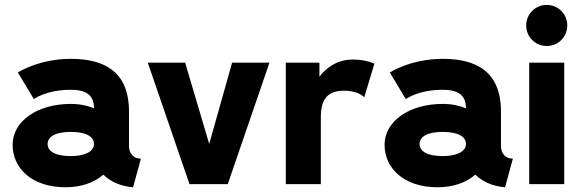

<svg xmlns="http://www.w3.org/2000/svg" viewBox="-20 -770 2426 803"><path d="M253.9 13.2C321.8 13.2 375.5 -7.3 412.1 -39.6C439 -13.2 480.5 8.8 536.6 13.2L569.3 -106.4C536.1 -106.4 519.5 -130.4 519.5 -159.7V-303.2C519.5 -474.1 412.1 -523.9 275.9 -523.9C141.6 -523.9 54.7 -466.8 54.7 -466.8L121.6 -355.5C121.6 -355.5 172.9 -394.5 275.9 -394.5C346.2 -394.5 373 -367.2 373 -318.4V-316.9C345.7 -328.6 313.5 -335.4 275.9 -335.4C134.8 -335.4 32.7 -262.2 32.7 -164.6C32.7 -66.9 112.8 13.2 253.9 13.2ZM373 -167.5C373 -135.3 333 -117.2 275.9 -117.2C214.4 -117.2 179.2 -135.3 179.2 -167.5C179.2 -200.2 214.4 -218.3 275.9 -218.3C337.9 -218.3 373 -200.2 373 -167.5Z M855 -168 754.4 -507.8H598.1L772.5 0H932.6L1106.9 -507.8H950.7Z M1503.4 -363.3 1545.9 -503.9C1519.5 -515.1 1489.7 -521 1455.6 -521C1386.7 -521 1341.3 -482.9 1315.9 -449.2V-507.8H1175.3V0H1321.8V-279.3C1321.8 -350.6 1346.2 -390.6 1418 -390.6C1456.5 -390.6 1483.9 -381.3 1503.4 -363.3Z M1809.6 13.2C1877.4 13.2 1931.2 -7.3 1967.8 -39.6C1994.6 -13.2 2036.1 8.8 2092.3 13.2L2125 -106.4C2091.8 -106.4 2075.2 -130.4 2075.2 -159.7V-303.2C2075.2 -474.1 1967.8 -523.9 1831.5 -523.9C1697.3 -523.9 1610.4 -466.8 1610.4 -466.8L1677.2 -355.5C1677.2 -355.5 1728.5 -394.5 1831.5 -394.5C1901.9 -394.5 1928.7 -367.2 1928.7 -318.4V-316.9C1901.4 -328.6 1869.1 -335.4 1831.5 -335.4C1690.4 -335.4 1588.4 -262.2 1588.4 -164.6C1588.4 -66.9 1668.5 13.2 1809.6 13.2ZM1928.7 -167.5C1928.7 -135.3 1888.7 -117.2 1831.5 -117.2C1770 -117.2 1734.9 -135.3 1734.9 -167.5C1734.9 -200.2 1770 -218.3 1831.5 -218.3C1893.6 -218.3 1928.7 -200.2 1928.7 -167.5Z M2180.7 -663.6C2180.7 -615.7 2218.8 -577.6 2266.6 -577.6C2314.5 -577.6 2352.5 -615.7 2352.5 -663.6C2352.5 -711.4 2314.5 -749.5 2266.6 -749.5C2218.8 -749.5 2180.7 -711.4 2180.7 -663.6ZM2193.4 0H2339.8V-507.8H2193.4Z"/></svg>

Font: Giphurs ExtraBold
Style: Regular
Weight: 800
Version: Version 1.000